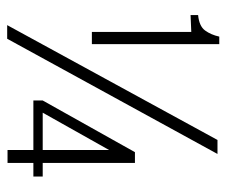

<svg xmlns="http://www.w3.org/2000/svg" viewBox="-68 -563 631 535"><g transform="rotate(90 247.5 -295.5)"><path d="M69 -236V-513L22 -511V-532Q53 -535 65 -551.5Q77 -568 82 -591H103V-236ZM50 0 370 -586H409L88 0ZM398 -1V-73H260V-99L404 -356H434V-99H472V-73H434V-1ZM294 -99H398V-284Z"/></g></svg>

Font: Alumni Sans Light
Style: Regular
Weight: 300
Version: Version 1.018